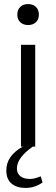

<svg xmlns="http://www.w3.org/2000/svg" viewBox="-20 -720 276 943"><path d="M65 -648Q65 -672 79.5 -686Q94 -700 118 -700Q142 -700 156.5 -686Q171 -672 171 -648Q171 -625 156.5 -611Q142 -597 118 -597Q94 -597 79.5 -611Q65 -625 65 -648ZM189 176Q173 188 151.5 195.5Q130 203 105 203Q62 203 36.5 181.5Q11 160 11 117Q11 45 92 0H83V-500H153V0H141Q63 55 63 107Q63 131 79.5 145Q96 159 128 159Q149 159 180 146Z"/></svg>

Font: Sarabun Light
Style: Regular
Weight: 300
Designer: Suppakit Chalermlarp | Katatrad Co.,Ltd.
Foundry: Cadson Demak Co.,Ltd.
Version: Version 1.000; ttfautohint (v1.6)